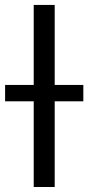

<svg xmlns="http://www.w3.org/2000/svg" viewBox="-58 -747 352 767"><path d="M160.5 -407.7H274.9V-342.3H160.5V0H76.7V-342.3H-37.6V-407.7H76.7V-727.3H160.5Z"/></svg>

Font: Interop
Style: Regular
Weight: 400
Designer: Rasmus Andersson, Google, Jang Haemin
Foundry: jhaemin
Version: Version 1.008